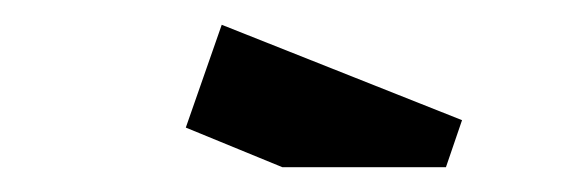

<svg xmlns="http://www.w3.org/2000/svg" viewBox="-20 -846 463 155"><path d="M130 -743 159 -826 353 -749 340 -711H208Z"/></svg>

Font: Graduate
Style: Regular
Weight: 400
Version: Version 1.001